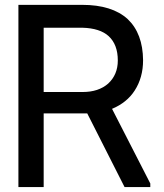

<svg xmlns="http://www.w3.org/2000/svg" viewBox="-20 -759 665 779"><path d="M485.4 0 334 -298.8H157.2V0H54.7V-739.3H313.5Q434.6 -739.3 498 -681.6Q559.6 -623 560.5 -514.6Q560.5 -444.3 526.4 -391.6Q495.1 -342.8 434.6 -317.4L589.8 -14.6V0ZM157.2 -646.5V-385.7H315.4Q379.9 -385.7 418.9 -419.9Q458 -456.1 458 -513.7Q458 -578.1 420.9 -612.3Q385.7 -644.5 314.5 -646.5Z"/></svg>

Font: RobotoJAA
Style: Medium
Weight: 500
Version: Version 2.05; 2016-11-05